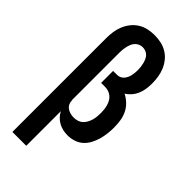

<svg xmlns="http://www.w3.org/2000/svg" viewBox="-294 -808 1088 1088"><g transform="rotate(45 250.0 -264.0)"><path d="M59 215V-535Q59 -561 62.5 -587Q66 -613 76 -637.5Q86 -662 102.5 -683Q119 -704 141.5 -718Q164 -732 190 -737.5Q216 -743 242 -743Q268 -743 293.5 -737.5Q319 -732 341.5 -718.5Q364 -705 380.5 -684.5Q397 -664 407 -640Q417 -616 421 -590.5Q425 -565 425 -539Q425 -517 422 -495.5Q419 -474 410.5 -453.5Q402 -433 387.5 -416Q373 -399 355 -388Q379 -376 398.5 -357Q418 -338 429.5 -314Q441 -290 445 -263Q449 -236 449 -210Q449 -185 446 -159.5Q443 -134 436 -110Q429 -86 417 -63.5Q405 -41 386.5 -24.5Q368 -8 343.5 0Q319 8 294 8Q275 8 256.5 4Q238 0 221.5 -9Q205 -18 192 -31.5Q179 -45 170 -62V215ZM247 -88Q262 -88 276.5 -92.5Q291 -97 301.5 -106.5Q312 -116 319.5 -129.5Q327 -143 331 -157Q335 -171 336.5 -185.5Q338 -200 338 -215Q338 -229 336.5 -243Q335 -257 331 -271Q327 -285 320 -297.5Q313 -310 302 -319Q291 -328 277.5 -332.5Q264 -337 250 -337H218V-433H250Q261 -433 271.5 -437.5Q282 -442 289.5 -450.5Q297 -459 302 -469.5Q307 -480 309.5 -491Q312 -502 313 -513.5Q314 -525 314 -536Q314 -549 312.5 -561Q311 -573 308 -585Q305 -597 300 -608.5Q295 -620 286.5 -629Q278 -638 266 -642.5Q254 -647 242 -647Q230 -647 218 -642Q206 -637 197.5 -628Q189 -619 184 -607.5Q179 -596 176 -584Q173 -572 171.5 -559.5Q170 -547 170 -535V-154L171 -150Q171 -136 177 -123.5Q183 -111 194.5 -103Q206 -95 219.5 -91.5Q233 -88 247 -88Z"/></g></svg>

Font: Iosevka Curly
Style: Bold
Weight: 700
Monospace: yes
Designer: Belleve Invis
Foundry: Belleve Invis
Version: Version 22.1.2; ttfautohint (v1.8.4)